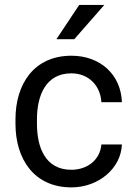

<svg xmlns="http://www.w3.org/2000/svg" viewBox="-20 -770 563 799"><path d="M276.9 -63.5C168 -63.5 133.8 -157.2 133.8 -254.9V-273.4C133.8 -370.1 168.9 -464.8 276.9 -464.8C348.1 -464.8 397.9 -414.6 401.9 -344.7H487.3C483.4 -459.5 397.5 -538.1 277.3 -538.1C121.1 -538.1 44.4 -419.9 44.4 -273.4V-254.9C44.4 -108.4 121.6 9.8 277.3 9.8C389.6 9.8 483.4 -68.8 487.3 -168.9H401.9C396.5 -104 342.8 -63.5 276.9 -63.5ZM214.8 -606.9H289.1L414.1 -749.5H309.6Z"/></svg>

Font: Bert Sans
Style: Regular
Weight: 400
Designer: Christian Robertson (Google), Cristiano Sobral
Foundry: Google, Cristiano Sobral
Version: Version 3.101